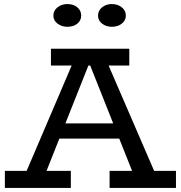

<svg xmlns="http://www.w3.org/2000/svg" viewBox="-20 -926 891 946"><path d="M83 -18 351 -645H497L768 -18H657L409 -642H431L183 -18ZM4 0V-84H329V0ZM238 -243 261 -318H583L605 -243ZM520 0V-84H847V0ZM231 -603V-686H617V-603ZM531 -794Q503 -794 483 -809.5Q463 -825 463 -849Q463 -874 483 -890Q503 -906 531 -906Q560 -906 580 -890Q600 -874 600 -849Q600 -825 580 -809.5Q560 -794 531 -794ZM312 -794Q284 -794 263.5 -809.5Q243 -825 243 -849Q243 -874 263.5 -890Q284 -906 312 -906Q342 -906 361 -890Q380 -874 380 -849Q380 -825 361 -809.5Q342 -794 312 -794Z"/></svg>

Font: BioRhyme ExtraBold
Style: Regular
Weight: 400
Version: Version 1.600;gftools[0.9.33]